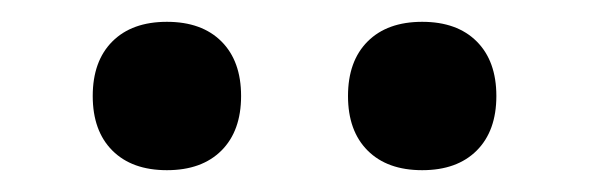

<svg xmlns="http://www.w3.org/2000/svg" viewBox="-20 -736 540 176"><path d="M201 -648Q201 -616 183 -598Q165 -580 133 -580Q101 -580 83 -598Q65 -616 65 -648Q65 -680 83 -698Q101 -716 133 -716Q165 -716 183 -698Q201 -680 201 -648ZM435 -648Q435 -616 417 -598Q399 -580 367 -580Q335 -580 317 -598Q299 -616 299 -648Q299 -680 317 -698Q335 -716 367 -716Q399 -716 417 -698Q435 -680 435 -648Z"/></svg>

Font: Rhodium Libre
Style: Regular
Weight: 400
Designer: James Puckett
Foundry: Dunwich Type Founders
Version: Version 1.001; ttfautohint (v1.3)